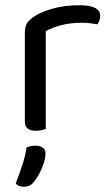

<svg xmlns="http://www.w3.org/2000/svg" viewBox="-20 -495 422 734"><path d="M155 -376V-218H75V-370Q75 -393 83.5 -406.5Q92 -420 112 -433Q138 -450 183 -462.5Q228 -475 283 -475Q363 -475 363 -435Q363 -425 360 -416.5Q357 -408 352 -402Q342 -404 326 -406Q310 -408 294 -408Q248 -408 213 -398.5Q178 -389 155 -376ZM75 -264 155 -252V-2Q150 0 140 2.5Q130 5 118 5Q97 5 86 -3.5Q75 -12 75 -31ZM109 201Q101 211 91.5 215Q82 219 71 219Q50 219 40 206Q54 171 66 134Q78 97 81 69Q90 65 98.5 63.5Q107 62 117 62Q133 62 143.5 69.5Q154 77 154 92Q154 108 147 129.5Q140 151 129.5 170Q119 189 109 201Z"/></svg>

Font: Baloo Bhaina 2
Style: Regular
Weight: 400
Designer: Yesha Goshar, Manish Minz, Shuchita Grover and Ek Type
Foundry: Ek Type
Version: Version 1.700